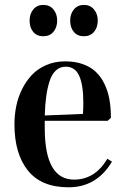

<svg xmlns="http://www.w3.org/2000/svg" viewBox="-20 -758 519 792"><path d="M39.6 -245.1Q39.6 -283.2 46.9 -319.6Q54.2 -356 70.8 -389.6Q87.4 -423.3 111.3 -448.7Q135.3 -474.1 170.7 -489.5Q206.1 -504.9 249 -504.9Q289.6 -504.9 321.8 -493.4Q354 -481.9 375.5 -461.4Q397 -440.9 411.1 -411.4Q425.3 -381.8 431.4 -347.4Q437.5 -313 437.5 -272L424.3 -259.8H164.6V-230Q164.6 -17.1 285.6 -17.1Q371.6 -17.1 422.9 -103L441.9 -91.3Q378.9 14.6 262.7 14.6Q150.4 14.6 95 -54.7Q39.6 -124 39.6 -245.1ZM164.6 -281.7 322.3 -288.1Q323.7 -313 323.7 -335.9Q323.7 -406.7 306.9 -444.8Q290 -482.9 251 -482.9Q227.5 -482.9 210.7 -467.5Q193.8 -452.1 184.6 -423.3Q175.3 -394.5 170.7 -360.6Q166 -326.7 164.6 -281.7ZM102.1 -673.3Q102.1 -701.2 117.7 -719.5Q133.3 -737.8 158.7 -737.8Q185.1 -737.8 200.4 -719.2Q215.8 -700.7 215.8 -673.3Q215.8 -645 200.4 -626.7Q185.1 -608.4 158.7 -608.4Q132.3 -608.4 117.2 -626.2Q102.1 -644 102.1 -673.3ZM269.5 -673.3Q269.5 -701.2 285.2 -719.5Q300.8 -737.8 326.2 -737.8Q352.1 -737.8 367.7 -719Q383.3 -700.2 383.3 -673.3Q383.3 -645 367.9 -626.7Q352.5 -608.4 326.2 -608.4Q299.8 -608.4 284.7 -626.2Q269.5 -644 269.5 -673.3Z"/></svg>

Font: Vidaloka 
Style: Regular
Weight: 400
Designer: Cyreal (www.cyreal.org)
Foundry: Cyreal (www.cyreal.org)
Version: Version 1.011